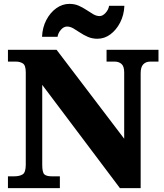

<svg xmlns="http://www.w3.org/2000/svg" viewBox="-20 -971 846 991"><path d="M21 0V-61H54Q81 -61 97 -71Q113 -81 113 -121V-597Q113 -634 98 -643.5Q83 -653 63 -653H21V-714H272L621 -255V-597Q621 -629 607 -641Q593 -653 573 -653H530V-714H798V-653H755Q733 -653 719.5 -639Q706 -625 706 -593V0H599L198 -533V-121Q198 -81 209 -71Q220 -61 246 -61H289V0ZM483 -771Q456 -771 434 -780.5Q412 -790 393.5 -802.5Q375 -815 358.5 -824.5Q342 -834 326 -834Q309 -834 294.5 -817.5Q280 -801 277 -781H197Q199 -829 219 -867.5Q239 -906 270.5 -928.5Q302 -951 338 -951Q365 -951 386.5 -941.5Q408 -932 426.5 -919.5Q445 -907 461.5 -897.5Q478 -888 494 -888Q510 -888 525 -904.5Q540 -921 543 -941H622Q620 -893 600 -854.5Q580 -816 549.5 -793.5Q519 -771 483 -771Z"/></svg>

Font: Noto Serif Black
Style: Regular
Weight: 900
Designer: Monotype Design Team
Foundry: Monotype Imaging Inc.
Version: Version 2.014; ttfautohint (v1.8.4.7-5d5b)